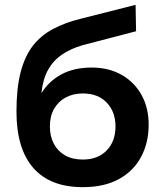

<svg xmlns="http://www.w3.org/2000/svg" viewBox="-20 -763 662 793"><path d="M48 -302Q48 -398 65 -464Q82 -530 115 -573Q148 -616 198.5 -643Q249 -670 315 -686L540 -743L542 -634L320 -576Q272 -562 236 -537.5Q200 -513 178.5 -474.5Q157 -436 151 -378Q181 -427 233 -455.5Q285 -484 359 -484Q429 -484 482 -454Q535 -424 564.5 -371Q594 -318 594 -248Q594 -173 562.5 -114.5Q531 -56 470.5 -23Q410 10 322 10Q187 10 117.5 -69.5Q48 -149 48 -302ZM457 -241Q457 -301 421 -339Q385 -377 322 -377Q283 -377 252.5 -361Q222 -345 204 -314.5Q186 -284 186 -241Q186 -201 202 -170Q218 -139 248.5 -121.5Q279 -104 322 -104Q384 -104 420.5 -141.5Q457 -179 457 -241Z"/></svg>

Font: YasnoRaleway
Style: Bold
Weight: 700
Designer: Matt McInerney, Pablo Impallari, Rodrigo Fuenzalida
Foundry: Matt McInerney, Pablo Impallari, Rodrigo Fuenzalida
Version: Version 4.026